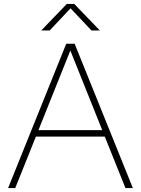

<svg xmlns="http://www.w3.org/2000/svg" viewBox="-20 -964 722 984"><path d="M21.5 0 319.5 -740H362.5L661 0H623L517 -264H164L58 0ZM177 -297H504L340.5 -705ZM191.5 -808 322.5 -944H360.5L491.5 -808H448.5L341.5 -921.5L235 -808Z"/></svg>

Font: Encode Sans SmExp Th
Style: Regular
Weight: 100
Width: 6
Designer: Multiple Designers
Foundry: Impallari Type
Version: Version 3.002; ttfautohint (v1.8.3) -l 8 -r 50 -G 200 -x 14 